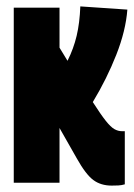

<svg xmlns="http://www.w3.org/2000/svg" viewBox="-20 -571 418 600"><path d="M329 9Q295 9 271.5 -8.5Q248 -26 220 -76L166 -171V0H23V-547H166V-422L191 -381Q210 -419 219.5 -459Q229 -499 231 -551L378 -541Q373 -475 343.5 -400Q314 -325 270 -252Q295 -213 310.5 -193.5Q326 -174 337.5 -167.5Q349 -161 361 -161Q364 -161 366 -161Q368 -161 370 -161V5Q360 8 350 8.5Q340 9 329 9Z"/></svg>

Font: Georama ExtraCondensed ExtraBold
Style: Regular
Weight: 800
Width: 2
Designer: Jean-Baptiste Levee
Foundry: Production Type
Version: Version 1.000